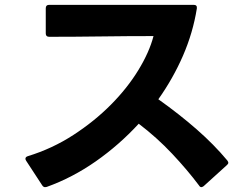

<svg xmlns="http://www.w3.org/2000/svg" viewBox="-20 -749 1040 793"><path d="M166 24Q159 24 154 16L88 -85Q85 -90 85 -93Q85 -101 95 -104Q196 -135 283 -191.5Q370 -248 438 -316.5Q506 -385 551.5 -459.5Q597 -534 614 -600Q507 -600 398.5 -598.5Q290 -597 183 -597Q169 -597 169 -611V-715Q169 -729 183 -729H780Q795 -729 793 -714Q777 -614 736 -519.5Q695 -425 634 -339Q720 -278 792 -215Q864 -152 919 -86Q923 -80 923 -77Q923 -72 917 -67L821 20Q815 24 812 24Q806 24 802 17Q754 -47 691 -114Q628 -181 553 -238Q472 -150 375.5 -82.5Q279 -15 173 23Z"/></svg>

Font: LINE Seed JP_TTF Bold
Style: Regular
Weight: 700
Designer: LINE & Fontrix & Fontworks
Version: Version 1.009